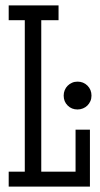

<svg xmlns="http://www.w3.org/2000/svg" viewBox="-20 -691 369 711"><path d="M12.2 -670.9H196.8V-616.2H132.8V-55.2H259.8V-210.9H313V0H12.2V-55.2H71.8V-616.2H12.2ZM215.8 -336.9Q215.8 -347.7 219.7 -357.2Q223.6 -366.7 230.5 -373.5Q237.3 -380.4 246.6 -384.5Q255.9 -388.7 267.1 -388.7Q289.1 -388.7 304 -373.8Q318.8 -358.9 318.8 -336.9Q318.8 -325.7 314.7 -316.4Q310.5 -307.1 303.7 -300.3Q296.9 -293.5 287.4 -289.6Q277.8 -285.6 267.1 -285.6Q245.1 -285.6 230.5 -300.3Q215.8 -314.9 215.8 -336.9Z"/></svg>

Font: Stint Ultra Condensed
Style: Regular
Weight: 400
Width: 1
Designer: Astigmatic (AOETI)
Foundry: Astigmatic (AOETI)
Version: Version 1.000